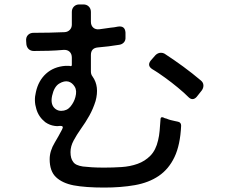

<svg xmlns="http://www.w3.org/2000/svg" viewBox="-20 -812 1040 866"><path d="M450 34Q408 34 373.5 31.5Q339 29 312 24Q261 14 232.5 -13Q204 -40 204 -94Q204 -131 227 -169Q235 -183 243.5 -197.5Q252 -212 260 -228Q270 -246 249 -244Q238 -242 227 -244Q204 -247 184 -261Q154 -285 144 -320Q132 -358 142 -397Q153 -448 187.5 -479.5Q222 -511 275 -515H292L297 -514Q304 -512 304 -520V-552Q304 -569 294 -578.5Q284 -588 267 -587Q233 -584 200 -583Q167 -582 133 -582Q119 -582 110 -590Q101 -598 99 -612L98 -626Q96 -644 106.5 -654.5Q117 -665 135 -664Q203 -664 272 -667Q286 -668 295 -677.5Q304 -687 304 -701V-758Q304 -773 313.5 -782.5Q323 -792 338 -792H356Q371 -792 380.5 -782.5Q390 -773 390 -758V-714Q390 -697 400.5 -687.5Q411 -678 428 -680Q441 -682 453.5 -683.5Q466 -685 478 -687Q487 -688 495.5 -689Q504 -690 512 -692Q544 -697 546 -665V-644Q547 -630 539 -621Q531 -612 518 -610Q494 -606 469.5 -603Q445 -600 421 -598Q390 -595 390 -564V-489Q390 -476 398 -466Q429 -422 411 -356Q400 -321 383 -290.5Q366 -260 345 -231Q335 -217 327 -204Q319 -191 312 -178Q298 -152 298 -126Q298 -97 310 -82Q320 -66 354 -61Q371 -59 394.5 -57.5Q418 -56 450 -56Q489 -56 528 -58.5Q567 -61 600.5 -73Q634 -85 658.5 -110Q683 -135 693 -179Q698 -199 700 -222Q702 -245 704 -274Q704 -287 717 -282Q720 -280 723 -279Q726 -278 731 -277Q740 -273 749.5 -270.5Q759 -268 769 -266L783 -263Q797 -260 797 -245Q793 -158 767 -103.5Q741 -49 696 -18.5Q651 12 588.5 23Q526 34 450 34ZM830 -374Q825 -379 819.5 -384Q814 -389 809 -394Q756 -441 694 -483Q686 -488 680 -492Q674 -496 667 -500Q642 -516 660 -539L681 -563Q692 -574 706 -574Q715 -574 722 -570Q765 -542 806 -512Q847 -482 886 -449Q897 -440 897.5 -427.5Q898 -415 890 -404L867 -375Q858 -365 848 -365Q839 -365 830 -374ZM231 -320Q242 -312 256 -312Q282 -312 298 -331.5Q314 -351 320 -374Q328 -403 317 -421Q306 -439 289 -444Q270 -449 247 -435Q224 -421 215 -380Q206 -338 231 -320Z"/></svg>

Font: Higure Gothic Medium
Style: Regular
Weight: 500
Designer: Yoshimichi Ohira
Foundry: Positype
Version: Version 1.000